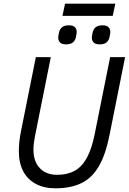

<svg xmlns="http://www.w3.org/2000/svg" viewBox="-20 -1007 697 1039"><path d="M174 -698H255L169 -269Q165 -247 163 -230.5Q161 -214 161 -197Q161 -133 195.5 -97Q230 -61 289 -61Q345 -61 384.5 -83Q424 -105 450.5 -154Q477 -203 493 -284L576 -698H657L573 -278Q552 -171 515 -107.5Q478 -44 420.5 -16Q363 12 280 12Q218 12 173.5 -12Q129 -36 105.5 -80.5Q82 -125 82 -189Q82 -212 84.5 -238Q87 -264 93 -294ZM318 -921 332 -987H604L590 -921ZM337 -767Q314 -767 304.5 -777.5Q295 -788 295 -802Q295 -805 295.5 -810.5Q296 -816 299 -830Q303 -849 315.5 -859.5Q328 -870 353 -870Q376 -870 385.5 -859.5Q395 -849 395 -835Q395 -832 394.5 -826.5Q394 -821 391 -807Q387 -788 374.5 -777.5Q362 -767 337 -767ZM519 -767Q496 -767 486.5 -777.5Q477 -788 477 -802Q477 -805 477.5 -810.5Q478 -816 481 -830Q485 -849 497.5 -859.5Q510 -870 535 -870Q558 -870 567.5 -859.5Q577 -849 577 -835Q577 -832 576.5 -826.5Q576 -821 573 -807Q569 -788 556.5 -777.5Q544 -767 519 -767Z"/></svg>

Font: IBM Plex Sans
Style: Italic
Weight: 400
Italic angle: -11.31°
Designer: Mike Abbink, Paul van der Laan, Pieter van Rosmalen
Foundry: Bold Monday
Version: Version 3.201